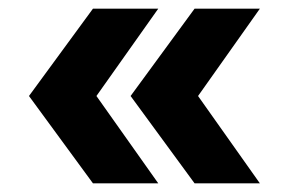

<svg xmlns="http://www.w3.org/2000/svg" viewBox="-20 -520 672 444"><path d="M282 -298 430 -500H581L438 -298ZM430 -96 282 -298H438L581 -96ZM47 -298 195 -500H346L203 -298ZM195 -96 47 -298H203L346 -96Z"/></svg>

Font: Figtree
Style: Bold
Weight: 700
Designer: Erik Kennedy
Foundry: Erik Kennedy
Version: Version 2.001;gftools[0.9.30]